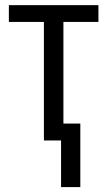

<svg xmlns="http://www.w3.org/2000/svg" viewBox="-20 -556 425 760"><path d="M369.6 -535.6V-469.2H231V-66.9H297.9V184.6H221.7V0H153.8V-469.2H15.1V-535.6Z"/></svg>

Font: Open Sans SemiCondensed
Style: Regular
Weight: 400
Width: 4
Designer: Monotype Design Team
Foundry: Monotype Imaging Inc.
Version: Version 3.000